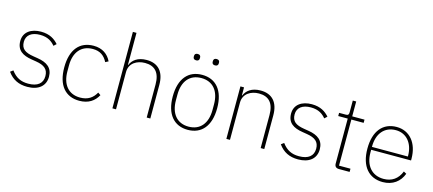

<svg xmlns="http://www.w3.org/2000/svg" viewBox="-55 -1261 4048 1795"><g transform="rotate(15 1969.5 -364.0)"><path d="M237 12C344 12 410 -41 410 -131C410 -217 356 -257 262 -272L219 -279C138 -292 98 -319 98 -387C98 -453 149 -489 229 -489C306 -489 346 -457 375 -422L400 -445C365 -485 316 -520 230 -520C136 -520 64 -474 64 -386C64 -296 123 -260 213 -246L256 -239C337 -226 376 -195 376 -128C376 -58 328 -19 238 -19C167 -19 118 -43 73 -103L46 -83C93 -18 153 12 237 12Z M740 12C830 12 886 -29 919 -90L893 -108C862 -52 815 -19 740 -19C626 -19 563 -100 563 -225V-283C563 -408 626 -489 740 -489C810 -489 853 -457 882 -400L911 -415C881 -478 825 -520 740 -520C605 -520 525 -427 525 -254C525 -82 605 12 740 12Z M1059 0H1094V-361C1094 -447 1167 -489 1245 -489C1339 -489 1391 -436 1391 -320V0H1426V-326C1426 -452 1364 -520 1253 -520C1165 -520 1117 -479 1097 -430H1094V-740H1059Z M1699 -636C1720 -636 1728 -648 1728 -663V-671C1728 -686 1720 -698 1699 -698C1677 -698 1669 -686 1669 -671V-663C1669 -648 1677 -636 1699 -636ZM1881 -636C1903 -636 1911 -648 1911 -663V-671C1911 -686 1903 -698 1881 -698C1860 -698 1852 -686 1852 -671V-663C1852 -648 1860 -636 1881 -636ZM1790 12C1923 12 2005 -82 2005 -254C2005 -427 1923 -520 1790 -520C1657 -520 1575 -427 1575 -254C1575 -82 1657 12 1790 12ZM1790 -19C1678 -19 1613 -98 1613 -227V-281C1613 -411 1678 -489 1790 -489C1902 -489 1967 -411 1967 -281V-227C1967 -98 1902 -19 1790 -19Z M2197 0V-361C2197 -447 2270 -489 2348 -489C2442 -489 2494 -436 2494 -320V0H2529V-326C2529 -452 2467 -520 2356 -520C2268 -520 2220 -479 2200 -430H2197V-508H2162V0Z M2858 12C2965 12 3031 -41 3031 -131C3031 -217 2977 -257 2883 -272L2840 -279C2759 -292 2719 -319 2719 -387C2719 -453 2770 -489 2850 -489C2927 -489 2967 -457 2996 -422L3021 -445C2986 -485 2937 -520 2851 -520C2757 -520 2685 -474 2685 -386C2685 -296 2744 -260 2834 -246L2877 -239C2958 -226 2997 -195 2997 -128C2997 -58 2949 -19 2859 -19C2788 -19 2739 -43 2694 -103L2667 -83C2714 -18 2774 12 2858 12Z M3355 0V-31H3244V-477H3363V-508H3244V-652H3211V-539C3211 -517 3205 -508 3183 -508H3117V-477H3209V-42C3209 -15 3223 0 3252 0Z M3677 12C3774 12 3841 -40 3871 -120L3844 -135C3814 -59 3757 -19 3677 -19C3563 -19 3496 -101 3496 -225V-252H3882V-268C3882 -421 3798 -520 3673 -520C3540 -520 3459 -425 3459 -254C3459 -82 3543 12 3677 12ZM3673 -489C3775 -489 3844 -408 3844 -286V-280H3496V-284C3496 -408 3562 -489 3673 -489Z"/></g></svg>

Font: IBM Plex Devanagari ExtraLight
Style: Regular
Weight: 200
Designer: Mike Abbink, Paul van der Laan, Pieter van Rosmalen, Erin McLaughlin
Foundry: Bold Monday
Version: Version 1.0